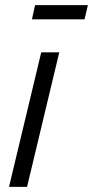

<svg xmlns="http://www.w3.org/2000/svg" viewBox="-20 -725 361 745"><path d="M15 0 140 -522H210L85 0ZM104 -650 116 -705H321L308 -650Z"/></svg>

Font: Ubuntu Sans Condensed
Style: Italic
Weight: 400
Width: 3
Italic angle: -13.5°
Designer: Dalton Maag Ltd
Foundry: Dalton Maag Ltd
Version: Version 1.006; ttfautohint (v1.8.4.7-5d5b)